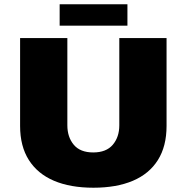

<svg xmlns="http://www.w3.org/2000/svg" viewBox="-20 -866 873 898"><path d="M417 12Q309 12 232.5 -20.5Q156 -53 115 -117.5Q74 -182 74 -277V-688H295V-280Q295 -225 325 -189Q355 -153 416 -153Q477 -153 507.5 -189Q538 -225 538 -280V-688H759V-277Q759 -182 718.5 -117.5Q678 -53 601.5 -20.5Q525 12 417 12ZM259 -746V-846H576V-746Z"/></svg>

Font: Archivo SemiBold Black
Style: Regular
Weight: 900
Version: Version 2.001